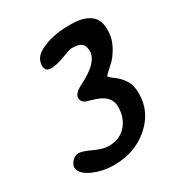

<svg xmlns="http://www.w3.org/2000/svg" viewBox="-161 -774 850 905"><g transform="rotate(-30 264.0 -321.5)"><path d="M368.7 -505.9Q368.7 -535.2 353.3 -547.9Q337.9 -560.5 300.3 -560.5Q289.6 -560.5 245.4 -543.5Q201.2 -526.4 169.9 -526.4Q138.7 -526.4 138.7 -558.1Q138.7 -602.1 186.5 -626.5Q251.5 -659.7 340.3 -659.7H356Q418 -659.7 454.3 -634.8Q490.7 -609.9 490.7 -557.1V-543.5Q490.7 -498.5 460.4 -449.7Q445.3 -425.3 433.8 -413.8Q422.4 -402.3 401.4 -383.5Q380.4 -364.7 380.4 -362.8Q380.4 -356 406.5 -337.4Q432.6 -318.8 450.9 -290.8Q469.2 -262.7 469.2 -216.8Q469.2 -118.7 391.6 -50.8Q314 17.1 200.7 17.1Q136.2 17.1 83.5 -7.8Q30.8 -32.7 30.8 -67.4Q30.8 -82.5 46.1 -99.1Q61.5 -115.7 81.3 -115.7Q101.1 -115.7 146.5 -94.5Q191.9 -73.2 223.1 -73.2Q283.2 -73.2 318.1 -112.8Q353 -152.3 353 -212.6Q353 -272.9 277.8 -295.9L229 -311Q210 -322.3 210 -340.8Q210 -366.2 254.9 -388.7Q368.7 -444.8 368.7 -505.9Z"/></g></svg>

Font: Averia Libre
Style: Bold Italic
Weight: 700
Italic angle: -6.90001°
Version: Version 1.002